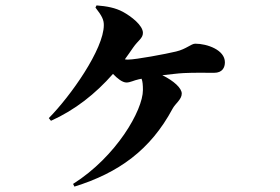

<svg xmlns="http://www.w3.org/2000/svg" viewBox="-20 -629 1040 712"><path d="M334 -601C359 -569 365 -555 365 -536C365 -447 242 -273 161 -191L169 -181C258 -221 334 -281 399 -355C415 -338 434 -323 449 -323C463 -323 476 -331 495 -335L505 -337C509 -327 510 -313 510 -295C510 -220 411 -48 251 53L256 63C420 12 538 -73 620 -226C630 -245 654 -260 654 -282C654 -302 625 -329 582 -350C611 -353 639 -357 661 -358C701 -360 740 -359 774 -359C805 -359 814 -379 814 -398C814 -444 748 -467 704 -467C689 -467 671 -447 633 -438C596 -429 484 -408 455 -408C451 -408 447 -408 443 -409C453 -423 464 -438 474 -453C492 -479 510 -487 510 -507C510 -535 467 -568 436 -585C408 -600 377 -606 338 -609Z"/></svg>

Font: Noto Serif KR Black
Style: Regular
Weight: 900
Version: Version 1.001;PS 1.001;hotconv 16.6.54;makeotf.lib2.5.65590